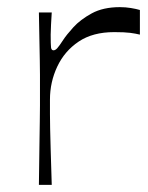

<svg xmlns="http://www.w3.org/2000/svg" viewBox="-20 -518 416 538"><path d="M89 0Q90 -68 90.5 -109.5Q91 -151 91.5 -177Q92 -203 92 -222.5Q92 -242 92 -266Q92 -289 92 -308Q92 -327 91.5 -349Q91 -371 90.5 -402Q90 -433 89 -483H125Q124 -466 123 -449Q122 -432 122 -421Q122 -393 123 -385Q124 -377 130 -377Q135 -377 140.5 -383Q146 -389 157 -406Q166 -420 185.5 -441.5Q205 -463 237 -480.5Q269 -498 316 -498Q332 -498 347 -495.5Q362 -493 372 -490V-421Q360 -424 344.5 -426Q329 -428 300 -428Q240 -428 200.5 -401.5Q161 -375 140.5 -331.5Q120 -288 120 -239Q120 -215 120 -197.5Q120 -180 120.5 -157.5Q121 -135 122 -98.5Q123 -62 125 0Z"/></svg>

Font: Ojuju ExtraLight
Style: Regular
Weight: 400
Version: Version 1.000